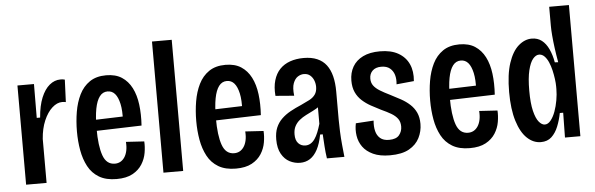

<svg xmlns="http://www.w3.org/2000/svg" viewBox="-47 -852 3156 1018"><g transform="rotate(-5 1531.0 -342.5)"><path d="M56 0V-316V-528H144L143 -348H161Q166 -411 183.5 -453.5Q201 -496 227.5 -518Q254 -540 286 -540Q292 -540 297.5 -539.5Q303 -539 309 -537L304 -418Q300 -419 294.5 -419.5Q289 -420 284 -420Q257 -420 231 -396.5Q205 -373 187 -331Q169 -289 165 -234V0Z M537 12Q481 12 444 -10Q407 -32 386.5 -70.5Q366 -109 357.5 -157Q349 -205 349 -257Q349 -311 357.5 -361.5Q366 -412 386 -452.5Q406 -493 441 -517Q476 -541 529 -541Q579 -541 612 -519.5Q645 -498 664.5 -460Q684 -422 690.5 -370.5Q697 -319 693 -259L428 -251V-310L616 -316L597 -291Q600 -347 592 -383Q584 -419 568.5 -437Q553 -455 529 -455Q503 -455 486.5 -433Q470 -411 462 -369Q454 -327 454 -264Q454 -171 472 -120.5Q490 -70 535 -70Q551 -70 564 -77Q577 -84 586.5 -98Q596 -112 600.5 -132.5Q605 -153 603 -180L700 -174Q702 -146 696.5 -113.5Q691 -81 673 -52.5Q655 -24 622 -6Q589 12 537 12Z M787 0V-698H892V0Z M1172 12Q1116 12 1079 -10Q1042 -32 1021.5 -70.5Q1001 -109 992.5 -157Q984 -205 984 -257Q984 -311 992.5 -361.5Q1001 -412 1021 -452.5Q1041 -493 1076 -517Q1111 -541 1164 -541Q1214 -541 1247 -519.5Q1280 -498 1299.5 -460Q1319 -422 1325.5 -370.5Q1332 -319 1328 -259L1063 -251V-310L1251 -316L1232 -291Q1235 -347 1227 -383Q1219 -419 1203.5 -437Q1188 -455 1164 -455Q1138 -455 1121.5 -433Q1105 -411 1097 -369Q1089 -327 1089 -264Q1089 -171 1107 -120.5Q1125 -70 1170 -70Q1186 -70 1199 -77Q1212 -84 1221.5 -98Q1231 -112 1235.5 -132.5Q1240 -153 1238 -180L1335 -174Q1337 -146 1331.5 -113.5Q1326 -81 1308 -52.5Q1290 -24 1257 -6Q1224 12 1172 12Z M1514 11Q1485 11 1458.5 -2.5Q1432 -16 1415 -46Q1398 -76 1398 -123Q1398 -160 1409 -186Q1420 -212 1440 -231.5Q1460 -251 1487 -266Q1514 -281 1545 -294Q1571 -306 1590.5 -316Q1610 -326 1621.5 -342Q1633 -358 1633 -383Q1633 -401 1626.5 -417.5Q1620 -434 1607 -445Q1594 -456 1574 -456Q1557 -456 1541.5 -446Q1526 -436 1517 -412.5Q1508 -389 1513 -346L1414 -354Q1410 -401 1420.5 -436.5Q1431 -472 1453 -495Q1475 -518 1507.5 -529.5Q1540 -541 1580 -541Q1622 -541 1652 -528Q1682 -515 1700.5 -490.5Q1719 -466 1728 -430.5Q1737 -395 1737 -348V-199Q1737 -172 1738.5 -136Q1740 -100 1743.5 -64Q1747 -28 1750 0H1657Q1652 -33 1650 -65Q1648 -97 1646 -129H1632Q1623 -81 1606.5 -50Q1590 -19 1567 -4Q1544 11 1514 11ZM1550 -78Q1565 -78 1577.5 -85.5Q1590 -93 1600 -107.5Q1610 -122 1618 -142Q1626 -162 1633 -186V-298L1664 -305Q1656 -290 1640 -278.5Q1624 -267 1605 -257.5Q1586 -248 1567 -238.5Q1548 -229 1532 -216Q1516 -203 1506.5 -185Q1497 -167 1497 -141Q1497 -110 1512 -94Q1527 -78 1550 -78Z M1992 13Q1938 13 1902.5 -3.5Q1867 -20 1848 -46.5Q1829 -73 1824 -106Q1819 -139 1826 -172L1921 -178Q1918 -147 1924 -122.5Q1930 -98 1947 -83.5Q1964 -69 1994 -69Q2032 -69 2048 -88.5Q2064 -108 2064 -134Q2064 -159 2052 -175.5Q2040 -192 2018 -205Q1996 -218 1965 -232Q1939 -245 1913.5 -259Q1888 -273 1867 -292Q1846 -311 1834 -337Q1822 -363 1822 -399Q1822 -441 1840.5 -473Q1859 -505 1895.5 -523Q1932 -541 1986 -541Q2045 -541 2083.5 -519Q2122 -497 2139.5 -458.5Q2157 -420 2152 -368L2059 -359Q2062 -387 2055.5 -409Q2049 -431 2032 -445Q2015 -459 1986 -459Q1956 -459 1939.5 -443Q1923 -427 1923 -401Q1923 -379 1934.5 -363.5Q1946 -348 1968 -334.5Q1990 -321 2019 -307Q2049 -292 2076 -277Q2103 -262 2123.5 -243Q2144 -224 2155.5 -199Q2167 -174 2167 -139Q2167 -100 2149.5 -65Q2132 -30 2094 -8.5Q2056 13 1992 13Z M2417 12Q2361 12 2324 -10Q2287 -32 2266.5 -70.5Q2246 -109 2237.5 -157Q2229 -205 2229 -257Q2229 -311 2237.5 -361.5Q2246 -412 2266 -452.5Q2286 -493 2321 -517Q2356 -541 2409 -541Q2459 -541 2492 -519.5Q2525 -498 2544.5 -460Q2564 -422 2570.5 -370.5Q2577 -319 2573 -259L2308 -251V-310L2496 -316L2477 -291Q2480 -347 2472 -383Q2464 -419 2448.5 -437Q2433 -455 2409 -455Q2383 -455 2366.5 -433Q2350 -411 2342 -369Q2334 -327 2334 -264Q2334 -171 2352 -120.5Q2370 -70 2415 -70Q2431 -70 2444 -77Q2457 -84 2466.5 -98Q2476 -112 2480.5 -132.5Q2485 -153 2483 -180L2580 -174Q2582 -146 2576.5 -113.5Q2571 -81 2553 -52.5Q2535 -24 2502 -6Q2469 12 2417 12Z M2795 13Q2755 13 2722 -18Q2689 -49 2669.5 -111.5Q2650 -174 2650 -266Q2650 -360 2670 -420Q2690 -480 2723 -509Q2756 -538 2794 -538Q2825 -538 2847 -521Q2869 -504 2883.5 -473Q2898 -442 2905 -402L2923 -401Q2916 -440 2911 -477Q2906 -514 2903.5 -545Q2901 -576 2901 -596V-698H3006V-268V0H2924L2926 -132H2908Q2901 -95 2887.5 -61.5Q2874 -28 2852 -7.5Q2830 13 2795 13ZM2824 -78Q2841 -78 2855.5 -96Q2870 -114 2880 -141.5Q2890 -169 2895.5 -200.5Q2901 -232 2901 -259V-274Q2901 -291 2898 -313.5Q2895 -336 2889.5 -360Q2884 -384 2875 -404.5Q2866 -425 2853.5 -437.5Q2841 -450 2825 -450Q2808 -450 2792.5 -431.5Q2777 -413 2767 -372Q2757 -331 2757 -264Q2757 -197 2767 -156Q2777 -115 2792.5 -96.5Q2808 -78 2824 -78Z"/></g></svg>

Font: Bricolage Grotesque Condensed Medium
Style: Regular
Weight: 500
Width: 3
Designer: Mathieu Triay
Foundry: Atelier Triay
Version: Version 1.000;gftools[0.9.30]